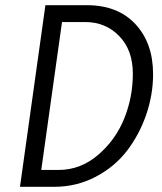

<svg xmlns="http://www.w3.org/2000/svg" viewBox="-20 -720 623 740"><path d="M570 -434Q570 -355 543.5 -278Q517 -201 469.5 -139Q422 -77 348.5 -38.5Q275 0 189 0H57L155 -700H315Q434 -700 502 -627Q570 -554 570 -434ZM206 -65Q290 -65 357.5 -122.5Q425 -180 458.5 -262.5Q492 -345 492 -436Q492 -527 439.5 -581Q387 -635 309 -635H219L139 -65Z"/></svg>

Font: Gudea
Style: Italic
Weight: 400
Version: Version 1.002